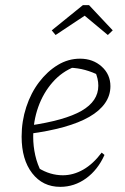

<svg xmlns="http://www.w3.org/2000/svg" viewBox="-20 -718 486 746"><path d="M214 8Q146 8 105 -45Q64 -98 64 -187Q64 -247 82 -302Q100 -357 132 -399Q164 -441 204.5 -465.5Q245 -490 291 -490Q341 -490 375 -459.5Q409 -429 409 -383Q409 -347 388 -317Q367 -287 327 -264Q287 -241 228 -224.5Q169 -208 93 -198V-230Q232 -250 297 -287.5Q362 -325 362 -385Q362 -413 349 -441L367 -424Q340 -438 311 -446Q282 -454 250 -455L271 -459Q221 -440 184.5 -398.5Q148 -357 128.5 -302Q109 -247 109 -186Q109 -150 117 -114.5Q125 -79 142 -47L128 -66Q152 -51 176 -44Q200 -37 224 -37Q265 -37 303.5 -59Q342 -81 375 -125L386 -116Q360 -58 314.5 -25Q269 8 214 8ZM326 -698 418 -600 399 -582 309 -657 196 -582 181 -600 302 -698Z"/></svg>

Font: Piazzolla Thin Thin
Style: Italic
Weight: 250
Italic angle: -11.3°
Version: Version 2.005